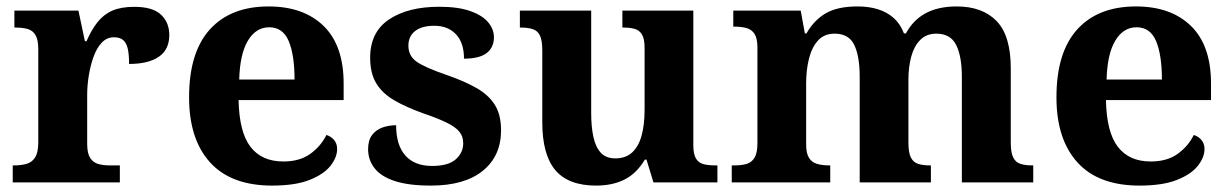

<svg xmlns="http://www.w3.org/2000/svg" viewBox="-20 -569 3841 599"><path d="M19.7 0V-53H23.8Q46.8 -53 63.6 -58Q80.3 -63 89.9 -78.5Q99.4 -94 99.4 -125V-415Q99.4 -445 90.8 -459.5Q82.2 -474 66.3 -478.5Q50.5 -483 28.5 -483H24.9V-536H224.7L244.9 -440.5H249.9Q265.2 -475.7 284.2 -499.8Q303.3 -524 330.6 -535.9Q357.9 -547.7 399 -547.7Q456.4 -547.7 482.3 -523.2Q508.2 -498.7 508.2 -459.7Q508.2 -414.2 475.4 -391.8Q442.6 -369.5 382.7 -369.5Q382.7 -397.5 378.9 -415.7Q375 -433.8 365 -443.3Q354.9 -452.7 335.5 -452.7Q313.3 -452.7 297.5 -436Q281.7 -419.2 271.9 -391.8Q262 -364.5 257 -333.2Q252 -302 252 -273V-120Q252 -91 261.2 -76.5Q270.4 -62 286.3 -57.5Q302.2 -53 321.8 -53H353.9V0Z M829.1 10Q701 10 635.4 -62.3Q569.9 -134.6 569.9 -265.2Q569.9 -405.7 634.8 -477.3Q699.8 -548.9 818 -548.9Q927.2 -548.9 989.6 -488Q1052.1 -427.2 1052.1 -308.2V-256.9H724.3Q726.3 -156.6 761.5 -110.9Q796.7 -65.2 864 -65.2Q915.4 -65.2 948.5 -89.3Q981.5 -113.4 998.3 -147.9Q1012.3 -143.8 1022.1 -132.5Q1031.8 -121.1 1031.8 -104.1Q1031.8 -78.3 1011.1 -51.8Q990.3 -25.3 945.8 -7.7Q901.3 10 829.1 10ZM898.9 -320.8Q898.9 -397.3 880.8 -440.6Q862.6 -483.9 820 -483.9Q778.4 -483.9 753.4 -442.1Q728.4 -400.4 726.3 -320.8Z M1324.1 10Q1254.4 10 1211.3 -4.3Q1168.2 -18.6 1148.3 -44.5Q1128.4 -70.3 1128.4 -103.5Q1128.4 -131.7 1141.1 -148.2Q1153.9 -164.6 1173.9 -171.5Q1193.9 -178.3 1215.8 -178.3Q1215.8 -116.5 1244.5 -83.9Q1273.2 -51.3 1328.4 -51.3Q1378.5 -51.3 1401.8 -71.9Q1425.1 -92.5 1425.1 -122Q1425.1 -143.6 1413.1 -158.1Q1401.2 -172.7 1374.7 -185.8Q1348.2 -199 1303.8 -214.2Q1247 -234.3 1209.4 -256.4Q1171.9 -278.5 1153.3 -309.9Q1134.8 -341.3 1134.8 -388.9Q1134.8 -469.1 1193.9 -508.5Q1252.9 -547.9 1350.1 -547.9Q1410.3 -547.9 1448 -534.2Q1485.7 -520.6 1503.4 -499Q1521 -477.4 1521 -453Q1521 -420.8 1498.2 -403.4Q1475.3 -386 1427.6 -386Q1427.6 -435.5 1402.5 -462Q1377.4 -488.6 1335.2 -488.6Q1295.8 -488.6 1274.9 -472.1Q1254.1 -455.7 1254.1 -426.5Q1254.1 -394.3 1280.3 -376.2Q1306.5 -358 1375.2 -334.5Q1428.8 -315.9 1466.4 -294.5Q1504.1 -273.1 1523.6 -242.1Q1543.2 -211 1543.2 -162.7Q1543.2 -82.3 1486.3 -36.2Q1429.4 10 1324.1 10Z M1839.7 10Q1753.2 10 1712.5 -38.2Q1671.8 -86.5 1671.8 -187.7V-412.1Q1671.8 -441.5 1665.2 -456.6Q1658.7 -471.7 1644.2 -477.3Q1629.8 -483 1605.5 -483H1601.9V-536H1824.4V-215.9Q1824.4 -173.5 1831.3 -141.7Q1838.2 -109.8 1854.5 -92.3Q1870.8 -74.9 1899.8 -74.9Q1932.2 -74.9 1952.4 -93.6Q1972.6 -112.4 1981.8 -146.6Q1991 -180.8 1991 -227V-419.1Q1991 -448.2 1982.6 -461.7Q1974.2 -475.3 1959.5 -479.1Q1944.8 -483 1925.3 -483H1921.7V-536H2143V-116Q2143 -87.5 2151.6 -73.9Q2160.2 -60.3 2175.5 -56.7Q2190.8 -53 2209.9 -53H2218.2V0H2018.6L1996.9 -71.1H1991.9Q1966.1 -27.9 1928.6 -9Q1891 10 1839.7 10Z M2262.9 0V-53H2270.7Q2293.7 -53 2309.5 -57.7Q2325.3 -62.4 2334.2 -77.4Q2343 -92.3 2343 -122.1V-420.8Q2343 -449 2334.2 -463Q2325.3 -476.9 2309.3 -481.4Q2293.2 -485.9 2271.2 -485.9H2267.7V-536H2478L2491 -464.9H2496Q2520.2 -506.9 2556.9 -527.9Q2593.5 -548.9 2655.1 -548.9Q2690.6 -548.9 2718.8 -540.2Q2747 -531.5 2767.9 -513.1Q2788.7 -494.8 2800.1 -464.9H2806.4Q2828.9 -506.9 2868.2 -527.9Q2907.5 -548.9 2964.6 -548.9Q3045 -548.9 3089.2 -503.3Q3133.4 -457.6 3133.4 -355.8V-123.9Q3133.4 -93.4 3140.8 -78.2Q3148.1 -63 3163 -58Q3177.9 -53 3199.9 -53H3203.5V0H2980.8V-328.8Q2980.8 -393.2 2963.1 -428.6Q2945.4 -464 2901.3 -464Q2870.2 -464 2850.9 -444.4Q2831.6 -424.8 2822.8 -392.2Q2814.1 -359.7 2814.1 -320.8V-123.9Q2814.1 -93.4 2821.5 -78.2Q2828.9 -63 2843.8 -58Q2858.6 -53 2880.6 -53H2884.2V0H2662.1V-328.8Q2662.1 -393.2 2645.2 -428.6Q2628.4 -464 2583.8 -464Q2551.2 -464 2531.8 -442.4Q2512.4 -420.8 2503.7 -385.5Q2495 -350.2 2495 -309V-118.3Q2495 -90.4 2503.9 -76.5Q2512.8 -62.6 2528.7 -57.8Q2544.6 -53 2566.6 -53H2570.2V0Z M3535.1 10Q3407 10 3341.4 -62.3Q3275.9 -134.6 3275.9 -265.2Q3275.9 -405.7 3340.8 -477.3Q3405.8 -548.9 3524 -548.9Q3633.2 -548.9 3695.6 -488Q3758.1 -427.2 3758.1 -308.2V-256.9H3430.3Q3432.3 -156.6 3467.5 -110.9Q3502.7 -65.2 3570 -65.2Q3621.4 -65.2 3654.5 -89.3Q3687.5 -113.4 3704.3 -147.9Q3718.3 -143.8 3728.1 -132.5Q3737.8 -121.1 3737.8 -104.1Q3737.8 -78.3 3717.1 -51.8Q3696.3 -25.3 3651.8 -7.7Q3607.3 10 3535.1 10ZM3604.9 -320.8Q3604.9 -397.3 3586.8 -440.6Q3568.6 -483.9 3526 -483.9Q3484.4 -483.9 3459.4 -442.1Q3434.4 -400.4 3432.3 -320.8Z"/></svg>

Font: Noto Serif Hebrew
Style: Regular
Weight: 400
Designer: Monotype Design Team
Foundry: Monotype Imaging Inc.
Version: Version 2.003